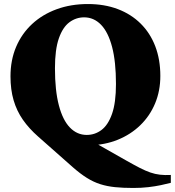

<svg xmlns="http://www.w3.org/2000/svg" viewBox="-20 -720 867 952"><path d="M341.5 109.5 169.5 -42.5Q124 -82.5 93.5 -126.2Q63 -170 47.5 -222.8Q32 -275.5 32 -341.5Q32 -422 60 -487.8Q88 -553.5 139.2 -601Q190.5 -648.5 260.8 -674.2Q331 -700 416 -700Q497.5 -700 563.8 -675Q630 -650 677.2 -603.2Q724.5 -556.5 749.8 -490.8Q775 -425 775 -343.5Q775 -269.5 749 -207.2Q723 -145 675.5 -99Q628 -53 563.8 -27Q499.5 -1 423 0.5L416.5 -31.5L607 76.5Q645 98 673.2 112.5Q701.5 127 725.2 135.2Q749 143.5 773.2 146.2Q797.5 149 827 147.5V186.5Q806 192 777.8 198Q749.5 204 715.2 208Q681 212 641 212Q590.5 212 550.8 208Q511 204 477.2 193.2Q443.5 182.5 411 162.2Q378.5 142 341.5 109.5ZM410 -51Q450.5 -51 483.2 -75.5Q516 -100 535.5 -155.5Q555 -211 555 -303.5Q555 -414 535.8 -487.2Q516.5 -560.5 481 -597.2Q445.5 -634 397 -634Q357 -634 324 -609.5Q291 -585 271.8 -529.8Q252.5 -474.5 252.5 -381.5Q252.5 -271.5 271.8 -198Q291 -124.5 326.5 -87.8Q362 -51 410 -51Z"/></svg>

Font: Newsreader 36pt ExtraBold
Style: Regular
Weight: 800
Designer: Hugues Gentile
Foundry: Production Type
Version: Version 1.003